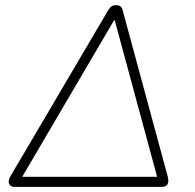

<svg xmlns="http://www.w3.org/2000/svg" viewBox="-20 -725 756 745"><path d="M34 0Q21 0 15.5 -11.5Q10 -23 21 -42L402 -689Q407 -697 413.5 -701Q420 -705 430 -705Q452 -705 456 -685L630 -43Q636 -21 630.5 -10.5Q625 0 608 0ZM48 -8 53 -39H603L598 -8L425 -647H423Z"/></svg>

Font: Nunito ExtraLight
Style: Italic
Weight: 200
Italic angle: -9°
Designer: Vernon Adams
Foundry: Vernon Adams
Version: Version 3.602